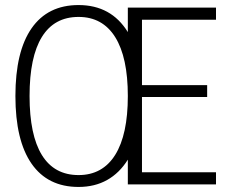

<svg xmlns="http://www.w3.org/2000/svg" viewBox="-20 -730 936 760"><path d="M542 -652V-393H800V-346H542V-48H835V0H486V-98Q453 -45 404 -17.5Q355 10 291 10Q169 10 105 -82Q41 -174 41 -350Q41 -526 105 -618Q169 -710 291 -710Q420 -710 486 -603V-700H835V-652ZM486 -350Q486 -503 436 -583Q386 -663 291 -663Q195 -663 146 -584Q97 -505 97 -350Q97 -195 146 -116Q195 -37 291 -37Q386 -37 436 -117Q486 -197 486 -350Z"/></svg>

Font: Sarabun ExtraLight
Style: Regular
Weight: 275
Designer: Suppakit Chalermlarp | Katatrad Co.,Ltd.
Foundry: Cadson Demak Co.,Ltd.
Version: Version 1.000; ttfautohint (v1.6)